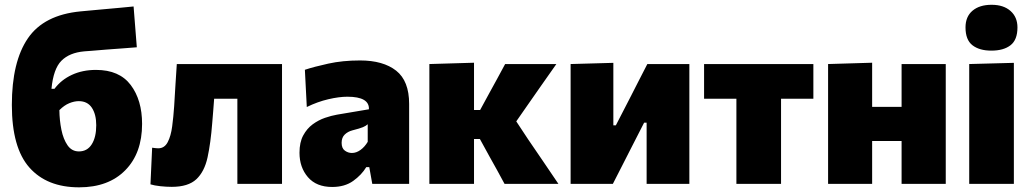

<svg xmlns="http://www.w3.org/2000/svg" viewBox="-20 -768 4307 802"><path d="M310.5 14.5Q176 14.5 102.8 -68.2Q29.5 -151 29.5 -329.5Q29.5 -510 96.5 -608Q163.5 -706 317 -720.5Q328 -721.5 354.5 -724Q381 -726.5 414.5 -729.5Q448 -732.5 481 -735.5Q514 -738.5 538 -741L551.5 -570.5Q527.5 -568.5 493.5 -566Q459.5 -563.5 425.5 -561Q391 -558 365.2 -556Q339.5 -554 332 -553.5Q270 -548 236.5 -514.2Q203 -480.5 195 -397H207.5Q235.5 -434.5 280 -455.2Q324.5 -476 381 -476Q478.5 -476 526 -413Q573.5 -350 573.5 -250.5Q573.5 -128 503.2 -56.8Q433 14.5 310.5 14.5ZM309 -345.5Q290.5 -345.5 269.5 -337Q248.5 -328.5 228 -308Q228.5 -265.5 236.5 -226Q244.5 -186.5 262.2 -161Q280 -135.5 309.5 -135.5Q344.5 -135.5 363.2 -165.2Q382 -195 382 -245Q382 -290 363.8 -317.8Q345.5 -345.5 309 -345.5Z M697.5 12.5Q675.5 12.5 649.8 9.8Q624 7 608.5 2L615.5 -151Q623 -150 629.8 -149.2Q636.5 -148.5 641 -148.5Q667 -148.5 680.5 -174.2Q694 -200 699.2 -240.2Q704.5 -280.5 707.5 -324.5Q710 -370.5 713 -415.5Q716 -460.5 718.5 -500.5H1158V0H971.5V-355.5H874.5Q872.5 -329 870.5 -303Q868.5 -277 866.5 -254.5Q860 -170.5 847 -110.8Q834 -51 800 -19.2Q766 12.5 697.5 12.5Z M1367.5 13Q1301.5 13 1266.2 -28Q1231 -69 1231 -130Q1231 -173.5 1246.5 -202.2Q1262 -231 1286.2 -248.8Q1310.5 -266.5 1337.5 -275.8Q1364.5 -285 1387.5 -289L1521 -311.5Q1523.5 -364 1431 -364Q1396.5 -364 1351.5 -353.5Q1306.5 -343 1261.5 -321L1253.5 -476.5Q1291 -489 1351 -502.2Q1411 -515.5 1484 -515.5Q1580.5 -515.5 1634.8 -472.8Q1689 -430 1689 -334V0H1535L1522.5 -70H1510Q1490.5 -37.5 1455.2 -12.2Q1420 13 1367.5 13ZM1450 -129Q1468.5 -129 1486 -141.8Q1503.5 -154.5 1516 -175.5V-249Q1508.5 -242 1496 -236.8Q1483.5 -231.5 1452 -223.5Q1433 -218.5 1420 -206Q1407 -193.5 1407 -171.5Q1407 -148.5 1420.5 -138.8Q1434 -129 1450 -129Z M1773.5 0V-500.5L1960 -506V-308.5H1985.5L2022.5 -376.5Q2039.5 -407.5 2056.5 -438.5Q2073 -469.5 2090 -500.5H2304Q2271.5 -454.5 2240 -409.5Q2208.5 -364 2176.5 -318.5L2136.5 -261L2186 -186Q2217.5 -139.5 2249.5 -93Q2281.5 -46 2312.5 0H2087.5Q2071.5 -29 2056 -58Q2040 -86.5 2024.5 -114.5L1984.5 -187.5H1960V0Z M2363.5 0V-500.5L2542 -505.5V-244.5H2552.5L2610 -356Q2628.5 -392 2647 -428.5Q2665.5 -465 2684 -500.5H2859.5V0H2681V-255.5H2670.5L2614.5 -146Q2596 -109.5 2577.2 -72.8Q2558.5 -36 2540 0Z M3056 0V-355.5H2921V-500.5H3377.5V-355.5H3242.5V0Z M3439 0V-500.5L3623 -506V-321.5H3746V-500.5H3930.5V0H3746V-179H3623V0Z M4028.5 0V-500.5L4215 -505.5V0ZM4121 -556.5Q4071 -556.5 4042 -579Q4013 -601.5 4013 -653.5Q4013 -698.5 4042.2 -723.2Q4071.5 -748 4122 -748Q4172 -748 4201 -722.2Q4230 -696.5 4230 -653.5Q4230 -601.5 4201 -579Q4172 -556.5 4121 -556.5Z"/></svg>

Font: Heraclito ExtraBold
Style: Regular
Weight: 800
Designer: Kostas Bartsokas (font) & Cristiano Sobral (main changes)
Foundry: Kostas Bartsokas (font) & Cristiano Sobral (main changes)
Version: Version 1.00;July 8, 2020;FontCreator 13.0.0.2655 64-bit